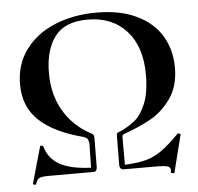

<svg xmlns="http://www.w3.org/2000/svg" viewBox="-50 -690 800 774"><g transform="rotate(-5 350.5 -303.0)"><path d="M654 -125Q657 -125 660.5 -123Q664 -121 663 -119L625 32Q624 33 621 33Q617 33 613.5 31.5Q610 30 611 28Q612 25 612 19Q612 8 600 4Q588 0 554 0H423Q415 0 410.5 -5Q406 -10 406 -18L407 -135Q407 -145 409 -147.5Q411 -150 423 -154Q456 -169 481.5 -189.5Q507 -210 526 -254.5Q545 -299 545 -373Q545 -486 487 -550Q429 -614 330 -614Q237 -614 196.5 -559.5Q156 -505 156 -412Q156 -326 194 -260.5Q232 -195 302 -157Q311 -153 313.5 -148.5Q316 -144 316 -133L315 -18Q315 -11 311.5 -5.5Q308 0 302 0H122Q98 0 88 2.5Q78 5 74.5 10Q71 15 65 29Q65 31 62 31Q59 31 56 29.5Q53 28 53 26L95 -122Q95 -124 99 -124Q102 -124 104.5 -123Q107 -122 108 -120Q121 -71 165.5 -46Q210 -21 292 -18L294 -116Q292 -129 288.5 -134.5Q285 -140 273 -144Q154 -175 95 -231Q36 -287 36 -377Q36 -458 80 -517.5Q124 -577 199.5 -608Q275 -639 368 -639Q464 -639 531 -606.5Q598 -574 631 -518Q664 -462 664 -391Q664 -315 628.5 -265.5Q593 -216 547 -190.5Q501 -165 440 -143Q434 -141 431.5 -138.5Q429 -136 429 -132V-18Q480 -20 514 -29Q548 -38 579 -60Q610 -82 651 -124Q652 -125 654 -125Z"/></g></svg>

Font: Cormorant Upright
Style: Bold
Weight: 700
Designer: Christian Thalmann (Catharsis Fonts)
Foundry: Catharsis Fonts
Version: Version 3.302